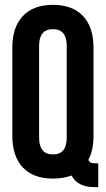

<svg xmlns="http://www.w3.org/2000/svg" viewBox="-20 -728 436 791"><path d="M30.8 -168V-532.2Q30.8 -616.2 74.2 -662.1Q117.7 -708 198.2 -708Q278.8 -708 322 -662.1Q365.2 -616.2 365.2 -532.2V-168Q365.2 -108.4 344.2 -69.8Q347.7 -60.5 354 -57.9Q360.4 -55.2 375 -55.2H384.8V43H370.1Q299.3 43 274.9 -4.9Q239.3 7.8 198.2 7.8Q117.7 7.8 74.2 -38.1Q30.8 -84 30.8 -168ZM141.1 -161.1Q141.1 -91.8 198.2 -91.8Q254.9 -91.8 254.9 -161.1V-539.1Q254.9 -607.9 198.2 -607.9Q141.1 -607.9 141.1 -539.1Z"/></svg>

Font: Bebas Neue Bold
Style: Regular
Weight: 700
Designer: Ryoichi Tsunekawa
Foundry: Ryoichi Tsunekawa
Version: Version 1.300